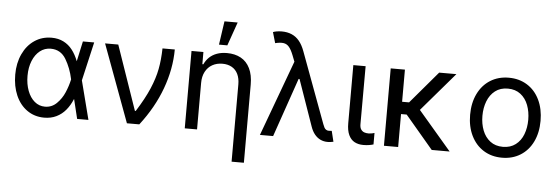

<svg xmlns="http://www.w3.org/2000/svg" viewBox="-56 -931 3797 1311"><g transform="rotate(5 1842.5 -276.0)"><path d="M42.1 -265.2Q42.1 -343.9 71.1 -406.1Q100.1 -468.2 151.4 -502.8Q202.7 -537.3 268 -537.3Q314.2 -537.3 349.8 -519.3Q385.4 -501.4 410.2 -469.4Q435.1 -437.5 452.3 -393H484.8L498.6 -266.6L567 0H489.6L424.7 -266.6Q409.2 -341.5 373.1 -401.8Q337 -462 268.6 -462Q227.2 -462 195.1 -436.8Q163 -411.6 144.7 -366.5Q126.4 -321.5 126.4 -263.8Q126.4 -207.2 143.6 -161.6Q160.9 -116 191.8 -90.1Q222.7 -64.2 263.1 -64.2Q309.7 -64.2 343.4 -97.4Q377.1 -130.5 396.1 -175.1Q415.1 -219.6 424.7 -263.8L482.7 -530.4H560.1L498.6 -263.8L484.8 -133.3H456.5Q438.2 -89.1 411.4 -57Q384.7 -24.9 347.2 -6.7Q309.7 11.4 262.4 11Q196.8 10.4 146.8 -24.9Q96.7 -60.1 69.4 -122.6Q42.1 -185.1 42.1 -265.2Z M634.7 -530.4H725.1L877.8 -89.1H883.3Q940.6 -179.6 971.3 -251.7Q1002.1 -323.9 1014.3 -387.9Q1026.6 -452 1028.3 -530.4H1112.6Q1111.9 -396.1 1062.3 -260.9Q1012.8 -125.7 915.7 0H830.8Z M1311.5 0H1227.2V-530.4H1308.7V-446.8H1315.6Q1328.4 -474.8 1349.6 -495Q1370.9 -515.2 1401.1 -526.2Q1431.3 -537.3 1470.3 -537.3Q1524.9 -537.3 1565.3 -515.2Q1605.7 -493.1 1627.8 -448Q1649.9 -403 1649.9 -337V198.9H1565.6V-330.8Q1565.6 -371.5 1551.5 -401.2Q1537.3 -430.9 1510 -446.5Q1482.7 -462 1445.4 -462Q1406.8 -462 1376.4 -445.1Q1346 -428.2 1328.7 -395.7Q1311.5 -363.3 1311.5 -318.4ZM1433.7 -751.4H1524.2L1467.5 -589.8H1410.2Z M2089.1 -88.4 1963.4 -447.5 1937.2 -509 1916.4 -562.2Q1901.9 -599.1 1886.4 -617.2Q1870.9 -635.4 1848.6 -638.6Q1826.3 -641.9 1791.4 -633.3L1770 -707.2Q1778 -711 1794.5 -713.9Q1811.1 -716.9 1830.1 -716.9Q1868.4 -716.9 1898.7 -703.7Q1928.9 -690.6 1950.8 -663.7Q1972.7 -636.7 1987.6 -596L2167.8 -109.8Q2167.8 -109.1 2168.5 -108.4Q2173 -96 2177.3 -88.1Q2181.6 -80.1 2189.4 -74.6Q2197.2 -69.1 2209.3 -69.1Q2211.7 -69.1 2214.4 -69.4Q2217.2 -69.8 2220.3 -69.8Q2224.4 -70.1 2228.6 -70.4L2246.5 2.8Q2234.8 5.2 2225.3 6.4Q2215.8 7.6 2207.2 7.6Q2179.9 7.6 2157.3 -3.1Q2134.7 -13.8 2117.4 -35Q2100.1 -56.3 2089.1 -88.4ZM1949.6 -562.2 1984.8 -404H1972.4L1832.9 0H1742.4Z M2420.6 -530.4 2419.9 -132.6Q2419.9 -109.5 2428.5 -96.9Q2437.2 -84.3 2450.4 -79.4Q2463.7 -74.6 2480.7 -74.6Q2490.3 -74.6 2502.6 -76.8Q2514.8 -79.1 2520.7 -81.5V-2.8Q2506.9 1.4 2490 4.1Q2473.1 6.9 2451 6.9Q2416.4 6.9 2390.9 -6.9Q2365.3 -20.7 2350.8 -51.6Q2336.3 -82.5 2336.3 -131.9V-530.4Z M2689.9 0H2592.5V-530.4H2689.9ZM2781.8 -225.8H2658.8L2643.6 -310.1H2737.6L2924.7 -530.4H3042.8ZM2725.1 -230 2788 -297.7 3042.8 0H2919.9Z M3160.2 -262.4Q3160.2 -344.3 3190.6 -406.6Q3221 -468.9 3275.7 -503.1Q3330.5 -537.3 3401.9 -537.3Q3473.4 -537.3 3528.1 -503.1Q3582.9 -468.9 3612.9 -406.6Q3643 -344.3 3643 -262.4Q3643 -181.3 3612.9 -119.3Q3582.9 -57.3 3528.1 -23.1Q3473.4 11 3401.9 11Q3330.5 11 3275.7 -23.1Q3221 -57.3 3190.6 -119.3Q3160.2 -181.3 3160.2 -262.4ZM3558.7 -262.4Q3558.7 -317.3 3541.4 -362.7Q3524.2 -408.1 3488.8 -435.4Q3453.4 -462.7 3401.9 -462.7Q3350.1 -462.7 3314.9 -435.4Q3279.7 -408.1 3262.1 -362.7Q3244.5 -317.3 3244.5 -262.4Q3244.5 -207.9 3262.1 -162.6Q3279.7 -117.4 3314.9 -90.5Q3350.1 -63.5 3401.9 -63.5Q3453.4 -63.5 3488.8 -90.5Q3524.2 -117.4 3541.4 -162.6Q3558.7 -207.9 3558.7 -262.4Z"/></g></svg>

Font: Pretendard Variable
Style: Regular
Weight: 400
Designer: Base glyphs from Inter by Rasmus Andersson; Hangul glyphs from Noto Sans CJK(Source Han Sans) by Jang Soo-young and Kang
Foundry: Kil Hyung-jin
Version: Version 1.100;FEAKit 1.0